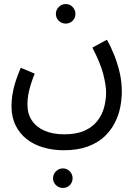

<svg xmlns="http://www.w3.org/2000/svg" viewBox="-20 -515 676 952"><path d="M37 11Q37 -13 41 -42Q45 -71 55.5 -105.5Q66 -140 83 -179L152 -150Q140 -120 132 -94Q124 -68 120 -44.5Q116 -21 116 2Q116 50 138.5 83Q161 116 202 133.5Q243 151 298 151Q359 151 399 133Q439 115 462.5 85Q486 55 496 18Q506 -19 506 -57Q506 -93 492 -147.5Q478 -202 438 -279L510 -318Q530 -283 546.5 -241.5Q563 -200 573.5 -154.5Q584 -109 584 -61Q584 -25 576.5 15Q569 55 549.5 93.5Q530 132 497.5 162.5Q465 193 415 211.5Q365 230 296 230Q242 230 194.5 216Q147 202 112 174.5Q77 147 57 106Q37 65 37 11ZM306 -398Q286 -398 271.5 -412Q257 -426 257 -446Q257 -466 271.5 -480.5Q286 -495 306 -495Q326 -495 340 -480.5Q354 -466 354 -446Q354 -426 340 -412Q326 -398 306 -398ZM292 417Q272 417 257.5 403Q243 389 243 369Q243 349 257.5 334.5Q272 320 292 320Q312 320 326 334.5Q340 349 340 369Q340 389 326 403Q312 417 292 417Z"/></svg>

Font: Noto Sans Arabic SemiCondensed
Style: Regular
Weight: 400
Width: 4
Designer: Monotype Design Team, Nadine Chahine, Nizar Qandah and Khaled Hosny
Foundry: Monotype Imaging Inc.
Version: Version 2.012